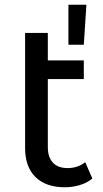

<svg xmlns="http://www.w3.org/2000/svg" viewBox="-20 -785 435 811"><path d="M370 -31Q349 -13 318 -3.5Q287 6 254 6Q174 6 130 -37Q86 -80 86 -160V-646H182V-530H334V-451H182V-164Q182 -121 203.5 -98Q225 -75 265 -75Q309 -75 340 -100ZM269 -765H345L334 -596H269Z"/></svg>

Font: Montserrat Alternates Medium
Style: Regular
Weight: 500
Designer: Julieta Ulanovsky
Foundry: Julieta Ulanovsky
Version: Version 7.200